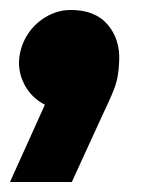

<svg xmlns="http://www.w3.org/2000/svg" viewBox="-30 -208 316 385"><path d="M-10 157 60 2Q35 -11 21.5 -34Q8 -57 8 -83Q9 -111 23 -135Q37 -159 61 -173.5Q85 -188 112 -188Q161 -188 186 -158.5Q211 -129 209 -86Q208 -53 199 -30Q190 -7 174 26L114 157Z"/></svg>

Font: MuseoModerno ExtraBold
Style: Italic
Weight: 800
Italic angle: -9°
Designer: Pablo Cosgaya, Héctor Gatti, Marcela Romero, and the Authors of The MuseoModerno Project.
Foundry: Omnibus-Type Team
Version: Version 1.003